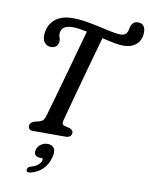

<svg xmlns="http://www.w3.org/2000/svg" viewBox="-105 -828 899 1155"><g transform="rotate(10 344.5 -251.0)"><path d="M303 -93.5Q299.5 -78.5 303.2 -71.8Q307 -65 317 -62.5L349 -54.5Q370.5 -45.5 369.5 -28Q368.5 -14 358.5 -7Q348.5 0 333 0H133.5Q118 0 111.2 -7.2Q104.5 -14.5 105 -25.5Q105.5 -37.5 112.8 -44.8Q120 -52 133 -56.5L161 -63.5Q175.5 -67 184 -76.2Q192.5 -85.5 198.5 -107Q205.5 -129.5 219.2 -178.8Q233 -228 251 -291.2Q269 -354.5 287.5 -421.2Q306 -488 322.2 -546.8Q338.5 -605.5 349.5 -644.5Q325 -649.5 302.8 -652.8Q280.5 -656 264 -656Q222.5 -656 206 -641.2Q189.5 -626.5 189.5 -601Q189 -591.5 193.5 -582Q198 -572.5 197.5 -559.5Q197.5 -541.5 185.8 -528.8Q174 -516 153 -516Q129 -516 114.2 -532.2Q99.5 -548.5 100 -578.5Q101 -635.5 140.2 -672.8Q179.5 -710 255.5 -710Q292 -710 334.2 -703Q376.5 -696 417.5 -686.8Q458.5 -677.5 493.2 -670.2Q528 -663 549.5 -663Q568 -663 578 -669.5Q588 -676 592.5 -688Q596 -696.5 596.8 -702.5Q597.5 -708.5 599 -713.5Q603 -731 613.8 -742Q624.5 -753 646.5 -753Q665.5 -753 677.2 -739.2Q689 -725.5 688.5 -697Q688 -653 658.8 -626.2Q629.5 -599.5 578 -599.5Q555 -599.5 520.8 -606.2Q486.5 -613 448.5 -622Q436.5 -580.5 419.8 -520.5Q403 -460.5 384.8 -394.5Q366.5 -328.5 349.8 -266.8Q333 -205 320.5 -158.8Q308 -112.5 303 -93.5ZM202 151.5Q181 151.5 173 139.5Q165 127.5 170 108Q175.5 87.5 194.2 74.5Q213 61.5 235.5 61.5Q261 61.5 273.8 79.2Q286.5 97 276.5 135.5Q252 227 162.5 249Q137 255.5 137 236.5Q137.5 219 159.5 213.5Q187.5 205.5 202 192.5Q216.5 179.5 220.5 164.5Q224 151.5 210 151.5Z"/></g></svg>

Font: Fraunces 72pt S100
Style: Italic
Weight: 400
Italic angle: -16°
Version: Version 1.000; ttfautohint (v1.8.3)